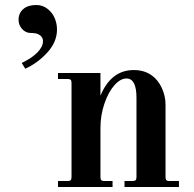

<svg xmlns="http://www.w3.org/2000/svg" viewBox="-20 -748 778 768"><path d="M211.9 0V-23.9H250Q259.3 -23.9 262.7 -27.3Q266.1 -30.8 266.1 -40V-416Q266.1 -425.3 262.7 -428.7Q259.3 -432.1 250 -432.1H211.9V-456.1H381.8V-365.2Q424.3 -467.8 515.1 -467.8Q558.1 -467.8 587.9 -445.8Q612.8 -427.7 627.4 -395.8Q642.1 -363.8 642.1 -330.1V-40Q642.1 -30.8 645.5 -27.3Q648.9 -23.9 658.2 -23.9H695.8V0H478V-23.9H509.8Q519 -23.9 522.5 -27.3Q525.9 -30.8 525.9 -40V-356.9Q525.9 -434.1 485.8 -434.1Q461.9 -434.1 438 -407.5Q414.1 -380.9 397.9 -334.2Q381.8 -287.6 381.8 -235.8V-40Q381.8 -30.8 385.3 -27.3Q388.7 -23.9 397.9 -23.9H430.2V0ZM66.9 -496.1Q107.4 -515.6 129.6 -538.3Q151.9 -561 151.9 -583Q151.9 -601.6 133.8 -610.8Q123 -616.2 102.1 -616.2Q83 -616.2 68.6 -631.8Q54.2 -647.5 54.2 -668.9Q54.2 -695.3 73 -711.7Q91.8 -728 125 -728Q150.9 -728 170.7 -712.2Q190.4 -696.3 199.2 -674.6Q208 -652.8 208 -629.9Q208 -580.6 169.7 -538.3Q131.3 -496.1 81.1 -473.1Z"/></svg>

Font: Flanker Steampunk
Style: Bold
Weight: 700
Designer: Alexey Kryukov, Leonardo Di Lena
Foundry: Alexey Kryukov, Leonardo Di Lena
Version: 1.210